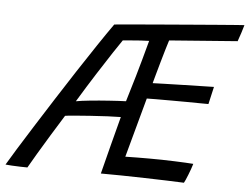

<svg xmlns="http://www.w3.org/2000/svg" viewBox="-97 -713 1025 788"><g transform="rotate(5 415.5 -319.0)"><path d="M688 14.5Q659.5 13 616.8 11.8Q574 10.5 525.2 9.2Q476.5 8 429.5 7.2Q382.5 6.5 345 6.5Q360 -52 375.5 -112.8Q391 -173.5 406.5 -231.5Q386.5 -231.5 351.8 -229.8Q317 -228 280 -225.5Q243 -223 214.2 -220.5Q185.5 -218 178 -216.5Q151.5 -174 125 -130.8Q98.5 -87.5 77 -51.2Q55.5 -15 42.5 8Q31 8 13 7.5Q-5 7 -22 6Q-39 5 -48 4Q-34.5 -19 -7.8 -62.5Q19 -106 54.5 -162Q90 -218 129.5 -280Q169 -342 208.8 -402.8Q248.5 -463.5 284 -516.5Q319.5 -569.5 346.5 -607.5Q352 -608 382.5 -610.8Q413 -613.5 459.8 -617.5Q506.5 -621.5 561 -626Q615.5 -630.5 669.8 -635Q724 -639.5 770 -643.2Q816 -647 845.5 -649.2Q875 -651.5 879 -651.5Q870 -619.5 857 -583.5L576.5 -562Q572 -548.5 564.8 -524Q557.5 -499.5 549.5 -471.2Q541.5 -443 534.8 -418.8Q528 -394.5 524.5 -381.5Q538.5 -382 572.8 -383Q607 -384 647.8 -385Q688.5 -386 724 -386.8Q759.5 -387.5 776.5 -388L760 -316Q752.5 -316 728 -316.2Q703.5 -316.5 670.5 -316.8Q637.5 -317 603.8 -317Q570 -317 543.2 -317Q516.5 -317 506 -316.5Q489.5 -256.5 472 -192Q454.5 -127.5 439 -71Q458 -71.5 486.2 -71.8Q514.5 -72 537 -72Q589 -72 641.5 -70Q694 -68 719.5 -66Q713.5 -45.5 703.2 -19.8Q693 6 688 14.5ZM217 -280Q238.5 -284 275.5 -287.8Q312.5 -291.5 352.2 -294.2Q392 -297 422 -298Q436 -343.5 454 -405.2Q472 -467 495 -553Q482.5 -553 460.5 -551.5Q438.5 -550 417.5 -548.2Q396.5 -546.5 387 -545.5Q376.5 -530.5 351 -492Q325.5 -453.5 290.8 -399Q256 -344.5 217 -280Z"/></g></svg>

Font: Grandstander Light
Style: Italic
Weight: 300
Italic angle: -15°
Designer: Tyler Finck
Foundry: Etcetera Type Co
Version: Version 1.200; ttfautohint (v1.8.3)